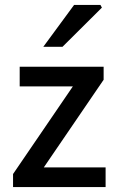

<svg xmlns="http://www.w3.org/2000/svg" viewBox="-20 -760 474 780"><path d="M33 0V-53L276 -409H60V-489H401V-436L158 -80H409V0ZM156 -570 281 -740H388L394 -729L234 -570Z"/></svg>

Font: Mada Medium
Style: Regular
Weight: 500
Designer: Khaled Hosny
Version: Version 1.5